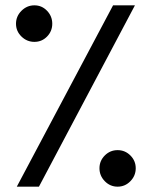

<svg xmlns="http://www.w3.org/2000/svg" viewBox="-20 -688 569 720"><path d="M43 12 404 -668H486L126 12ZM421 12Q393 12 373 -8.5Q353 -29 353 -57Q353 -85 373 -105Q393 -125 421 -125Q449 -125 469 -105Q489 -85 489 -57Q489 -29 469 -8.5Q449 12 421 12ZM109 -531Q81 -531 60.5 -551Q40 -571 40 -599Q40 -627 60.5 -647.5Q81 -668 109 -668Q137 -668 156.5 -647.5Q176 -627 176 -599Q176 -571 156.5 -551Q137 -531 109 -531Z"/></svg>

Font: Mada Medium
Style: Regular
Weight: 500
Designer: Khaled Hosny
Version: Version 1.5